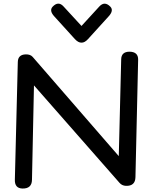

<svg xmlns="http://www.w3.org/2000/svg" viewBox="-20 -1039 837 1079"><path d="M438 -799.3Q419.9 -798.8 400.9 -819.3L284.7 -947.3Q255.4 -979.5 275.9 -1001.5Q308.1 -1035.2 337.4 -1002.4L438 -893.1L538.1 -1002.4Q567.9 -1034.7 600.1 -1001.5Q620.6 -980 590.8 -947.3L474.6 -819.3Q456.1 -798.8 438 -799.3ZM647.5 -161.6 661.1 -706.1Q662.1 -747.6 706.5 -748.5Q757.3 -748.5 756.3 -703.1L741.2 -43.5Q740.2 7.3 687.5 5.4Q665.5 4.4 651.9 -11.2L170.9 -559.1L159.7 -28.3Q158.7 21.5 106.4 20.5Q62 19.5 63.5 -29.3L80.1 -690.9Q81.1 -732.4 125 -733.4Q150.9 -733.9 163.6 -719.2Z"/></svg>

Font: Comic Relief
Style: Regular
Weight: 400
Designer: Jeff Davis
Foundry: Loudifier
Version: Version 1.0